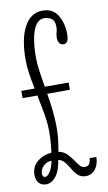

<svg xmlns="http://www.w3.org/2000/svg" viewBox="-84 -753 453 809"><g transform="rotate(-10 142.5 -349.0)"><path d="M47 12.5Q26 12.5 15.2 -1Q4.5 -14.5 4.5 -33.5Q4.5 -69.5 30.2 -91Q56 -112.5 91 -115Q92.5 -123.5 95 -148.5Q97.5 -173.5 97.5 -205Q97.5 -240.5 90.5 -280.8Q83.5 -321 75 -362.5H11.5V-393.5H68.5Q61.5 -427 56.8 -458.8Q52 -490.5 52 -518.5Q52 -610 79.8 -660.5Q107.5 -711 158 -711Q202.5 -711 223 -676.2Q243.5 -641.5 243.5 -594Q243.5 -556 221 -556Q209 -556 203.2 -565.2Q197.5 -574.5 197.5 -588Q197.5 -602.5 200.8 -610.8Q204 -619 204 -634Q204 -659.5 190.5 -669Q177 -678.5 160.5 -678.5Q137 -678.5 123 -657.5Q109 -636.5 102.8 -601Q96.5 -565.5 96.5 -523Q96.5 -495 101.2 -462Q106 -429 112 -393.5H214V-362.5H117Q123 -326.5 127.2 -290.2Q131.5 -254 131.5 -219Q131.5 -182.5 127.2 -152.8Q123 -123 121 -113.5Q142 -109.5 155.5 -96.5Q169 -83.5 179 -68.5Q189 -53.5 198 -42.5Q207 -31.5 219 -31.5Q236.5 -31.5 241 -43Q245.5 -54.5 246 -64.5H274.5Q274.5 -34 258.8 -13.2Q243 7.5 217.5 7.5Q197 7.5 184.2 -4.5Q171.5 -16.5 162 -32.8Q152.5 -49 141.8 -62.8Q131 -76.5 114.5 -80Q106.5 -32 88 -9.8Q69.5 12.5 47 12.5ZM48.5 -19Q58.5 -19 69.5 -36Q80.5 -53 85.5 -81.5Q66.5 -81.5 51.5 -67.8Q36.5 -54 36.5 -34.5Q36.5 -19 48.5 -19Z"/></g></svg>

Font: Imbue 10pt ExtraLight
Style: Regular
Weight: 200
Designer: Tyler Finck
Foundry: Etcetera Type Company
Version: Version 1.102; ttfautohint (v1.8.3)